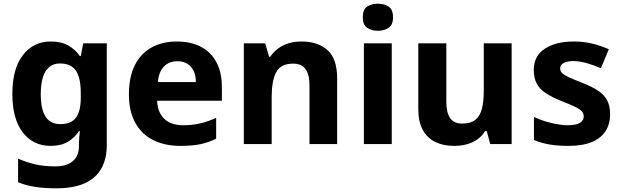

<svg xmlns="http://www.w3.org/2000/svg" viewBox="-20 -781 3370 1041"><path d="M255 -556Q312 -556 350 -534.5Q388 -513 413 -477H418L431 -546H559V4Q559 81 529 133.5Q499 186 438.5 213Q378 240 285 240Q222 240 172 232.5Q122 225 78 207V79Q123 99 170.5 110Q218 121 280 121Q343 121 375.5 92Q408 63 408 12V-3Q408 -15 409.5 -35Q411 -55 413 -70H408Q385 -34 347.5 -12Q310 10 254 10Q160 10 103.5 -63Q47 -136 47 -272Q47 -408 104 -482Q161 -556 255 -556ZM304 -437Q271 -437 247.5 -418Q224 -399 212.5 -362Q201 -325 201 -270Q201 -188 227.5 -148Q254 -108 307 -108Q337 -108 358 -117Q379 -126 392 -143.5Q405 -161 411.5 -188Q418 -215 418 -252V-274Q418 -329 407 -365Q396 -401 371 -419Q346 -437 304 -437Z M938 -556Q1014 -556 1069 -527.5Q1124 -499 1153.5 -443.5Q1183 -388 1183 -308V-235H832Q834 -173 870 -137.5Q906 -102 973 -102Q1024 -102 1066 -112Q1108 -122 1152 -142V-29Q1112 -9 1067.5 0.5Q1023 10 957 10Q876 10 813.5 -20Q751 -50 715 -112.5Q679 -175 679 -269Q679 -365 711.5 -428.5Q744 -492 802.5 -524Q861 -556 938 -556ZM942 -449Q897 -449 869 -420.5Q841 -392 836 -336H1042Q1042 -369 1031 -394Q1020 -419 997.5 -434Q975 -449 942 -449Z M1614 -556Q1704 -556 1756 -509Q1808 -462 1808 -356V0H1658V-318Q1658 -377 1636.5 -406.5Q1615 -436 1570 -436Q1502 -436 1477.5 -389.5Q1453 -343 1453 -256V0H1302V-546H1418L1439 -473H1445Q1463 -500 1488.5 -518.5Q1514 -537 1545.5 -546.5Q1577 -556 1614 -556Z M2104 -546V0H1953V-546ZM2029 -761Q2062 -761 2086.5 -745.5Q2111 -730 2111 -687Q2111 -646 2086.5 -630Q2062 -614 2029 -614Q1995 -614 1971 -630Q1947 -646 1947 -687Q1947 -730 1971 -745.5Q1995 -761 2029 -761Z M2754 -546V0H2638L2619 -70H2610Q2593 -42 2566.5 -24Q2540 -6 2508.5 2Q2477 10 2442 10Q2384 10 2340.5 -11Q2297 -32 2272.5 -76Q2248 -120 2248 -190V-546H2400V-228Q2400 -170 2420.5 -140.5Q2441 -111 2486 -111Q2532 -111 2557.5 -131.5Q2583 -152 2593 -192Q2603 -232 2603 -290V-546Z M3288 -161Q3288 -109 3263.5 -70.5Q3239 -32 3189 -11Q3139 10 3062 10Q3004 10 2960 2.5Q2916 -5 2875 -22V-147Q2919 -126 2970 -114Q3021 -102 3058 -102Q3104 -102 3124.5 -115Q3145 -128 3145 -150Q3145 -165 3135 -177Q3125 -189 3098 -202Q3071 -215 3022 -234Q2973 -254 2940 -275.5Q2907 -297 2890.5 -327Q2874 -357 2874 -402Q2874 -477 2933.5 -516.5Q2993 -556 3091 -556Q3144 -556 3189.5 -545Q3235 -534 3281 -514L3238 -411Q3200 -428 3160 -439Q3120 -450 3089 -450Q3055 -450 3036 -439.5Q3017 -429 3017 -410Q3017 -396 3027.5 -385Q3038 -374 3064.5 -362Q3091 -350 3139 -331Q3188 -312 3221 -290.5Q3254 -269 3271 -238.5Q3288 -208 3288 -161Z"/></svg>

Font: Noto Sans Lao Looped
Style: Bold
Weight: 700
Designer: Mark Frömberg, Ben Mitchell
Foundry: The Fontpad Ltd
Version: Version 1.001